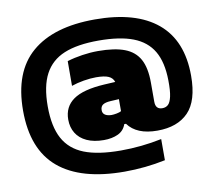

<svg xmlns="http://www.w3.org/2000/svg" viewBox="-99 -865 1359 1212"><g transform="rotate(-10 580.0 -259.5)"><path d="M571.5 -334 643 -338Q634.5 -364.5 608 -376.2Q581.5 -388 528 -388Q492.5 -388 449.2 -380.8Q406 -373.5 370 -361L370.5 -519.5Q416 -533.5 468 -541.2Q520 -549 569 -549Q675 -549 739.2 -524.5Q803.5 -500 833.8 -444.8Q864 -389.5 864 -295V-172Q864 -123 907.5 -123Q930 -123 944.8 -136.5Q959.5 -150 967.8 -186.5Q976 -223 975 -290Q973.5 -406.5 932 -477.2Q890.5 -548 805.2 -580.8Q720 -613.5 584 -613.5Q447.5 -613.5 363 -578.5Q278.5 -543.5 237.5 -466.2Q196.5 -389 196.5 -260Q196.5 -130.5 238.5 -53Q280.5 24.5 369.2 59.5Q458 94.5 604 94.5Q735.5 94.5 866 67.5V203Q737 230 604 230Q325 230 181.8 109.5Q38.5 -11 38.5 -260Q38.5 -508 178.8 -628.5Q319 -749 584 -749Q846.5 -749 984 -634.2Q1121.5 -519.5 1121.5 -294Q1121.5 -133 1051.5 -61Q981.5 11 852.5 11Q720 11 664 -66H653Q638.5 -24.5 600.2 -6.8Q562 11 509.5 11Q445.5 11 400.5 -9.8Q355.5 -30.5 332.5 -68Q309.5 -105.5 309.5 -155Q309.5 -237 372.5 -281.5Q435.5 -326 571.5 -334ZM592.5 -224Q558.5 -222 543 -211.2Q527.5 -200.5 527.5 -177Q527.5 -156 543.8 -146.2Q560 -136.5 584.5 -136.5Q597.5 -136.5 617.2 -140.2Q637 -144 647 -150V-227Z"/></g></svg>

Font: Encode Sans Semi Expanded Black
Style: Regular
Weight: 900
Width: 6
Designer: Multiple Designers
Foundry: Impallari Type
Version: Version 2.000